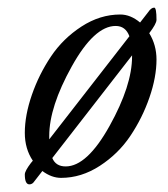

<svg xmlns="http://www.w3.org/2000/svg" viewBox="-20 -452 440 503"><path d="M70 23Q65 31 57 31Q45 31 45 5Q45 -4 61 -25L66 -31Q45 -62 45 -104Q45 -150 63.5 -203.5Q82 -257 113.5 -304Q145 -351 193.5 -382.5Q242 -414 295 -414Q322 -414 347 -393L368 -420Q376 -432 384 -432Q390 -432 390 -400Q390 -390 371 -365Q390 -334 390 -296Q390 -250 371.5 -196.5Q353 -143 321.5 -96Q290 -49 241.5 -17.5Q193 14 140 14Q115 14 91 -4ZM109 -87 319 -357Q309 -384 283 -384Q227 -384 168 -278Q109 -172 109 -96ZM117 -38Q126 -16 152 -16Q208 -16 267 -122Q326 -228 326 -304V-307Z"/></svg>

Font: EB Garamond 12
Style: Italic
Weight: 400
Italic angle: -17°
Version: Version 0.016; ttfautohint (v1.8.4)